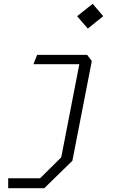

<svg xmlns="http://www.w3.org/2000/svg" viewBox="-20 -788 660 1008"><path d="M23 200H212.5L360 56L462 -467.5L437.5 -500H175L155.5 -451H396.5L301.5 38L190.5 148H23ZM385 -703 441 -638 522 -703 466.5 -768Z"/></svg>

Font: Monaspace Krypton ExtraLight
Style: Italic
Weight: 200
Italic angle: -11°
Designer: Riley Cran & the Lettermatic Team
Foundry: Lettermatic
Version: Version 1.101 (Monaspace Krypton)